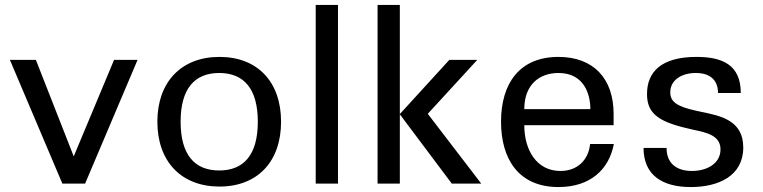

<svg xmlns="http://www.w3.org/2000/svg" viewBox="-20 -742 3084 776"><path d="M441 -500 278 -110 125 -500H20L232 0H324L536 -500Z M616 -250C616 -89 713 12 867 12C1021 12 1116 -89 1116 -250C1116 -411 1021 -512 867 -512C713 -512 616 -411 616 -250ZM710 -250C710 -383 766 -447 866 -447C966 -447 1022 -383 1022 -250C1022 -117 966 -53 866 -53C766 -53 710 -117 710 -250Z M1256 0H1346V-722H1256Z M1709 -282 1909 -500H1796L1596 -281V-722H1506V0H1596V-280L1806 0H1925Z M2005 -250C2005 -102 2074 14 2237 14C2364 14 2441 -55 2461 -160H2365C2359 -98 2316 -51 2245 -51C2150 -51 2099 -134 2099 -236H2460V-282C2460 -423 2380 -512 2237 -512C2080 -512 2005 -405 2005 -250ZM2099 -301C2099 -399 2159 -447 2237 -447C2341 -447 2366 -361 2366 -301Z M2581 -144C2581 -34 2657 14 2772 14C2884 14 2984 -31 2984 -146C2984 -256 2892 -274 2814 -290L2791 -295C2715 -312 2689 -331 2689 -369C2689 -420 2737 -447 2792 -447C2847 -447 2882 -421 2882 -366H2974C2974 -479 2901 -512 2795 -512C2651 -512 2595 -450 2595 -362C2595 -288 2635 -252 2755 -224L2785 -217C2837 -206 2892 -194 2892 -138C2892 -81 2837 -51 2777 -51C2714 -51 2674 -82 2674 -144Z"/></svg>

Font: Perun
Style: Regular
Weight: 400
Foundry: Copyright (c) Stefan Peev, Context Ltd, 2016
Version: Version 1.089